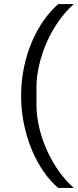

<svg xmlns="http://www.w3.org/2000/svg" viewBox="-20 -780 380 937"><path d="M83 -312Q83 -384 97 -451Q111 -518 135.5 -575.5Q160 -633 193 -680Q226 -727 264 -760H340Q298 -722 264.5 -674Q231 -626 207.5 -572Q184 -518 171 -462Q158 -406 158 -354V-268Q158 -215 171 -159Q184 -103 208 -49Q232 5 265.5 53Q299 101 340 137H264Q227 106 194 59Q161 12 136.5 -46Q112 -104 97.5 -171.5Q83 -239 83 -312Z"/></svg>

Font: IBM Plex Sans Arabic
Style: Regular
Weight: 400
Designer: Mike Abbink, Paul van der Laan, Pieter van Rosmalen, Wael Morcos, Khajak Apelian
Foundry: Bold Monday
Version: Version 1.1